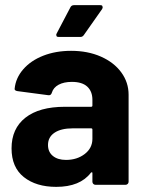

<svg xmlns="http://www.w3.org/2000/svg" viewBox="-20 -720 568 748"><path d="M257 -522Q322 -522 373 -499.5Q424 -477 452.5 -438Q481 -399 481 -351V-12Q481 -7 477.5 -3.5Q474 0 469 0H352Q347 0 343.5 -3.5Q340 -7 340 -12V-45Q340 -48 339 -48.5Q338 -49 337 -49Q336 -49 334 -47Q292 8 199 8Q121 8 73 -30Q25 -68 25 -142Q25 -219 79 -261.5Q133 -304 233 -304H335Q340 -304 340 -309V-331Q340 -364 320 -382.5Q300 -401 260 -401Q229 -401 208.5 -390Q188 -379 182 -359Q179 -349 171 -349Q170 -349 169 -349L48 -365Q37 -367 37 -373Q37 -373 37 -374Q41 -416 70.5 -450Q100 -484 148.5 -503Q197 -522 257 -522ZM237 -97Q280 -97 310 -120Q340 -143 340 -179V-215Q340 -220 335 -220H263Q218 -220 192.5 -203Q167 -186 167 -155Q167 -128 186 -112.5Q205 -97 237 -97ZM209 -576Q202 -576 200.5 -579Q199 -582 199 -584Q199 -586 201 -590L254 -691Q258 -700 269 -700H370Q377 -700 378.5 -697Q380 -694 380 -692Q380 -689 378 -685L307 -584Q302 -576 293 -576Z"/></svg>

Font: LinhAnh
Style: Bold
Weight: 700
Designer: Jeremy Tribby
Foundry: Tribby Type
Version: Version 1.408